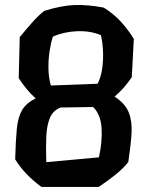

<svg xmlns="http://www.w3.org/2000/svg" viewBox="-20 -739 589 759"><path d="M501 -434Q487 -413 470 -393.5Q453 -374 433 -357Q475 -330 489 -294.5Q503 -259 500 -211Q497 -163 487 -98Q466 -72 436 -48Q406 -24 370 0H144Q77 -49 40 -109Q42 -184 46.5 -230Q51 -276 67.5 -304Q84 -332 121 -350Q102 -367 85.5 -387Q69 -407 54 -430L58 -592Q81 -621 108.5 -651.5Q136 -682 155 -696Q222 -717 274 -719Q326 -721 390 -709Q430 -684 459 -652Q488 -620 509 -585ZM379 -600Q336 -618 283 -615.5Q230 -613 189 -594Q181 -570 176 -537Q171 -504 171.5 -468.5Q172 -433 181 -401L366 -408Q380 -436 384.5 -471.5Q389 -507 387 -541Q385 -575 379 -600ZM371 -117Q385 -179 381.5 -233Q378 -287 348 -316L220 -314Q190 -303 177.5 -273.5Q165 -244 163 -199.5Q161 -155 163 -98Z"/></svg>

Font: Langar
Style: Regular
Weight: 400
Designer: Alessia Mazzarella
Foundry: Typeland
Version: Version 1.001; ttfautohint (v1.8.3)